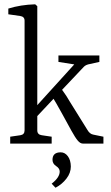

<svg xmlns="http://www.w3.org/2000/svg" viewBox="-20 -673 518 900"><path d="M226.1 77.1Q225.6 41 264.6 41Q284.2 41 297.9 59.1Q311.5 77.1 312 107.4Q312 137.7 291.5 164.1Q271 190.9 240.2 207L222.2 188Q260.3 158.2 259.8 130.9Q259.8 116.2 243.2 105.5Q226.6 94.7 226.1 77.1ZM222.2 0H27.8V-32.2L75.2 -39.1Q95.2 -42 95.2 -62V-576.2Q95.2 -595.2 74.2 -598.1L19 -606V-632.8Q77.1 -650.9 145 -652.8L154.8 -644V-180.2L328.1 -371.1L253.9 -382.8V-413.1H445.8V-382.8L401.9 -373Q382.8 -370.1 373 -359.9L271 -252Q293 -222.2 307.1 -196.8L389.2 -64.9Q400.4 -44.9 417 -42L464.8 -32.2V0H368.2Q356.4 0 344.7 -13.7Q333 -27.3 314.9 -60.1L271 -140.1Q238.8 -198.2 231 -210L154.8 -128.9V-62Q154.8 -42 175.8 -39.1L222.2 -32.2Z"/></svg>

Font: Yrsa-Light
Style: Regular
Weight: 300
Designer: Anna Giedrys (Yrsa+Rasa design), David Brezina (Yrsa art-direction, Rasa art-direction, design)
Foundry: Rosetta Type Foundry
Version: Version 1.001;PS 1.1;hotconv 1.0.88;makeotf.lib2.5.647800